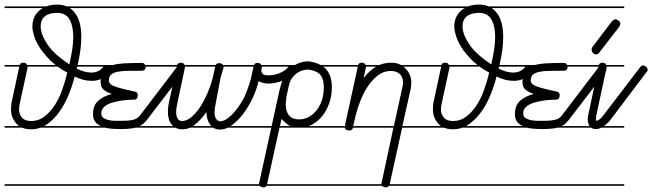

<svg xmlns="http://www.w3.org/2000/svg" viewBox="-20 -570 2840 836"><path d="M363 -535H284Q297 -526 306 -514Q334 -478 334 -409Q334 -355 318 -287H363V-280H316Q315 -277 315 -275Q314 -274 314 -273L312 -272H313Q348 -254 377 -254Q410 -254 428 -277Q433 -285 441 -285Q447 -285 453.5 -279Q460 -273 460 -267Q460 -260 455 -256Q428 -218 380 -218Q342 -218 305 -237Q295 -196 278 -155Q261 -114 237 -81Q213 -48 182 -27Q177 -24 172 -21H363V-14H156Q137 -7 114 -7Q96 -7 79 -13Q78 -13 77 -14H0V-21H63Q57 -25 52 -31Q41 -43 34.5 -58.5Q28 -74 28 -93Q28 -100 28.5 -107Q29 -114 30 -122L64 -280H0V-287H65Q69 -297 81 -297Q91 -297 95 -292Q97 -289 98 -287H222Q211 -296 200 -306Q171 -335 153.5 -362Q136 -389 128.5 -413.5Q121 -438 121 -454Q121 -498 151 -524Q158 -530 167 -535H0V-542H181Q202 -550 229 -550Q252 -550 271 -542H363ZM100 -275 65 -114Q63 -104 63 -93Q63 -73 75.5 -58Q88 -43 116 -43Q147 -43 172 -61.5Q197 -80 217 -110Q237 -140 250.5 -178Q264 -216 273 -254Q250 -266 231 -280H100ZM282 -290Q290 -324 294.5 -354Q299 -384 299 -409Q299 -457 282.5 -485.5Q266 -514 229 -514Q194 -514 175.5 -499Q157 -484 157 -455Q157 -422 185 -379Q213 -336 276 -294L278 -291Q279 -291 282 -290ZM363 239H0V232H363Z M685 -280H614V-279Q614 -269 609.5 -265.5Q605 -262 597 -262Q561 -262 534.5 -261.5Q508 -261 490 -257Q472 -253 463 -244.5Q454 -236 454 -219Q454 -202 484.5 -192Q515 -182 568 -171Q580 -168 580 -156Q580 -136 563 -136Q537 -136 512 -132.5Q487 -129 466.5 -122.5Q446 -116 433.5 -104.5Q421 -93 421 -77Q421 -63 429.5 -57Q438 -51 451.5 -47.5Q465 -44 481 -44H512Q544 -44 562 -49Q580 -54 590 -68L750 -278Q756 -286 763 -286Q770 -286 776.5 -280Q783 -274 783 -267Q783 -260 779 -256L619 -47Q610 -36 600 -28Q594 -24 587 -21H685V-14H569Q559 -11 546 -10Q528 -8 503 -8Q483 -8 462 -10Q450 -11 438 -14H363V-21H420Q405 -27 396 -38Q385 -51 385 -73Q385 -112 408.5 -132Q432 -152 467 -161Q443 -169 430.5 -180Q418 -191 418 -213Q418 -243 428 -259Q437 -272 453 -280H363V-287H471Q490 -292 517 -294Q551 -296 597 -296Q609 -296 612 -287H685ZM685 -535H363V-542H685ZM685 239H363V232H685Z M1167 -280H1120Q1120 -273 1119 -270Q1118 -266 1118 -262Q1118 -255 1123.5 -248.5Q1129 -242 1149 -242Q1173 -242 1197 -251.5Q1221 -261 1233 -276Q1239 -284 1247 -284Q1253 -284 1259.5 -278Q1266 -272 1266 -266Q1266 -251 1251.5 -240.5Q1237 -230 1217.5 -221.5Q1198 -213 1179 -209.5Q1160 -206 1151 -206Q1138 -206 1125.5 -209Q1113 -212 1106 -217Q1098 -182 1081 -145Q1064 -108 1041 -77Q1018 -46 991 -26L984 -21H1167V-14H972Q954 -6 938 -6Q921 -6 908 -14H808Q791 -7 773 -7Q757 -7 744 -14H684V-21H734L728 -27Q711 -47 711 -83Q711 -103 715 -122L750 -280H684V-287H751Q755 -297 767 -297Q776 -297 781 -292Q783 -289 784 -287H919Q923 -295 934 -295Q943 -295 948 -290Q950 -289 951 -287H1086Q1090 -296 1101 -296Q1110 -296 1115 -291Q1117 -289 1118 -287H1167ZM953 -274 940 -230 918 -113Q914 -95 914 -82Q914 -63 921 -52.5Q928 -42 940 -42Q952 -42 968 -52.5Q984 -63 1000.5 -82Q1017 -101 1032.5 -126.5Q1048 -152 1058 -183Q1067 -205 1073 -230Q1078 -253 1084 -280H953V-279ZM785 -278Q785 -277 785 -275L751 -115Q747 -96 747 -83Q747 -63 754 -53Q761 -43 772 -43Q792 -43 812 -59Q832 -75 850 -102Q868 -129 882.5 -162.5Q897 -196 906 -230L917 -280H786Q786 -279 785 -278ZM1167 -535H684V-542H1167ZM1167 239H684V232H1167ZM895 -27Q879 -49 879 -82Q852 -45 827 -26Q824 -23 821 -21H900Q897 -24 895 -27Z M1473 -280H1388Q1425 -251 1425 -191Q1425 -153 1413.5 -120.5Q1402 -88 1383 -64.5Q1364 -41 1338 -27Q1331 -24 1323 -21H1473V-14H1290H1283H1197L1143 231Q1140 246 1129 246Q1119 246 1113.5 241Q1108 236 1108 229Q1108 226 1109 224L1193 -159V-161Q1200 -191 1209 -219.5Q1218 -248 1236 -266Q1244 -274 1253 -280H1167V-287H1264L1276 -293Q1299 -303 1323 -303Q1354 -299 1376 -287H1473ZM1228 -153 1227 -152V-150Q1227 -139 1225.5 -130.5Q1224 -122 1224 -117Q1224 -84 1239 -67Q1254 -50 1283 -50Q1303 -50 1322 -59.5Q1341 -69 1356.5 -87.5Q1372 -106 1381 -132Q1390 -158 1390 -191Q1390 -225 1375 -243.5Q1360 -262 1323 -267Q1284 -267 1257 -237Q1244 -223 1238.5 -200Q1233 -177 1228 -153ZM1473 -535H1167V-542H1473ZM1473 239H1167V232H1473ZM1238 -24Q1222 -35 1206 -52L1199 -21H1244Q1241 -22 1238 -24Z M1837 239H1673Q1672 240 1670 242Q1666 246 1661 246Q1651 246 1646 241Q1644 240 1643 239H1473V232H1641V230Q1641 226 1642 224L1693 -14H1517Q1515 -8 1512 -5Q1508 -2 1502 -2Q1491 -2 1486 -6Q1483 -9 1482 -14H1473V-21H1482L1483 -22V-29L1538 -280H1473V-287H1539Q1543 -297 1555 -297Q1564 -297 1569 -292Q1571 -289 1572 -287H1632Q1656 -297 1683 -297Q1704 -297 1720 -290Q1723 -288 1726 -287H1837V-280H1736Q1742 -276 1747 -270Q1759 -258 1765 -242.5Q1771 -227 1771 -209Q1771 -201 1768 -182L1732 -21H1837V-14H1731L1677 231L1676 232H1837ZM1732 -190Q1735 -200 1735 -210Q1735 -235 1720.5 -248Q1706 -261 1681 -261Q1651 -261 1626.5 -242.5Q1602 -224 1583 -196Q1564 -168 1551 -135.5Q1538 -103 1530 -73L1518 -21H1695ZM1837 -535H1473V-542H1837ZM1573 -277Q1573 -276 1573 -275L1563 -230Q1589 -263 1618 -280H1574Q1574 -279 1573 -277Z M2200 -535H2121Q2134 -526 2143 -514Q2171 -478 2171 -409Q2171 -355 2155 -287H2200V-280H2153Q2152 -277 2152 -275Q2151 -274 2151 -273L2149 -272H2150Q2185 -254 2214 -254Q2247 -254 2265 -277Q2270 -285 2278 -285Q2284 -285 2290.5 -279Q2297 -273 2297 -267Q2297 -260 2292 -256Q2265 -218 2217 -218Q2179 -218 2142 -237Q2132 -196 2115 -155Q2098 -114 2074 -81Q2050 -48 2019 -27Q2014 -24 2009 -21H2200V-14H1993Q1974 -7 1951 -7Q1933 -7 1916 -13Q1915 -13 1914 -14H1837V-21H1900Q1894 -25 1889 -31Q1878 -43 1871.5 -58.5Q1865 -74 1865 -93Q1865 -100 1865.5 -107Q1866 -114 1867 -122L1901 -280H1837V-287H1902Q1906 -297 1918 -297Q1928 -297 1932 -292Q1934 -289 1935 -287H2059Q2048 -296 2037 -306Q2008 -335 1990.5 -362Q1973 -389 1965.5 -413.5Q1958 -438 1958 -454Q1958 -498 1988 -524Q1995 -530 2004 -535H1837V-542H2018Q2039 -550 2066 -550Q2089 -550 2108 -542H2200ZM1937 -275 1902 -114Q1900 -104 1900 -93Q1900 -73 1912.5 -58Q1925 -43 1953 -43Q1984 -43 2009 -61.5Q2034 -80 2054 -110Q2074 -140 2087.5 -178Q2101 -216 2110 -254Q2087 -266 2068 -280H1937ZM2119 -290Q2127 -324 2131.5 -354Q2136 -384 2136 -409Q2136 -457 2119.5 -485.5Q2103 -514 2066 -514Q2031 -514 2012.5 -499Q1994 -484 1994 -455Q1994 -422 2022 -379Q2050 -336 2113 -294L2115 -291Q2116 -291 2119 -290ZM2200 239H1837V232H2200Z M2522 -280H2451V-279Q2451 -269 2446.5 -265.5Q2442 -262 2434 -262Q2398 -262 2371.5 -261.5Q2345 -261 2327 -257Q2309 -253 2300 -244.5Q2291 -236 2291 -219Q2291 -202 2321.5 -192Q2352 -182 2405 -171Q2417 -168 2417 -156Q2417 -136 2400 -136Q2374 -136 2349 -132.5Q2324 -129 2303.5 -122.5Q2283 -116 2270.5 -104.5Q2258 -93 2258 -77Q2258 -63 2266.5 -57Q2275 -51 2288.5 -47.5Q2302 -44 2318 -44H2349Q2381 -44 2399 -49Q2417 -54 2427 -68L2587 -278Q2593 -286 2600 -286Q2607 -286 2613.5 -280Q2620 -274 2620 -267Q2620 -260 2616 -256L2456 -47Q2447 -36 2437 -28Q2431 -24 2424 -21H2522V-14H2406Q2396 -11 2383 -10Q2365 -8 2340 -8Q2320 -8 2299 -10Q2287 -11 2275 -14H2200V-21H2257Q2242 -27 2233 -38Q2222 -51 2222 -73Q2222 -112 2245.5 -132Q2269 -152 2304 -161Q2280 -169 2267.5 -180Q2255 -191 2255 -213Q2255 -243 2265 -259Q2274 -272 2290 -280H2200V-287H2308Q2327 -292 2354 -294Q2388 -296 2434 -296Q2446 -296 2449 -287H2522ZM2522 -535H2200V-542H2522ZM2522 239H2200V232H2522Z M2698 -280H2622Q2622 -279 2621.5 -277.5Q2621 -276 2621 -275L2576 -66Q2575 -57 2575 -51Q2575 -48 2576 -44Q2583 -44 2591.5 -51Q2600 -58 2608 -69L2767 -277Q2773 -285 2780 -285Q2787 -285 2793.5 -279Q2800 -273 2800 -266Q2800 -260 2795 -256L2637 -47Q2623 -30 2609 -21H2698V-14H2598Q2586 -8 2576 -8Q2562 -8 2554 -14H2521V-21H2547Q2539 -35 2539 -52Q2539 -61 2542 -73L2586 -280H2521V-287H2587Q2591 -297 2603 -297Q2612 -297 2617 -292Q2619 -289 2620 -287H2698ZM2590 -342Q2584 -333 2575 -333Q2567 -333 2561.5 -340Q2556 -347 2556 -354Q2556 -360 2560 -366L2645 -478Q2649 -482 2653 -484Q2657 -486 2660 -486Q2666 -486 2673.5 -480Q2681 -474 2681 -467Q2681 -461 2676 -453ZM2698 239H2521V232H2698ZM2698 -535H2521V-542H2698Z"/></svg>

Font: Gruenewald VA 1. Klasse
Style: Regular
Weight: 400
Designer: Peter Wiegel
Foundry: Peter Wiegel, nach dem Schriftentwurf von Dr. H. Gr¸newald
Version: Version 0.007